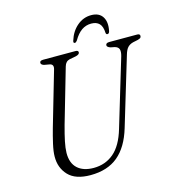

<svg xmlns="http://www.w3.org/2000/svg" viewBox="-127 -984 1015 1106"><g transform="rotate(-15 381.0 -431.0)"><path d="M503.5 -201.5 624.5 -604Q631.5 -629.5 626.8 -643.8Q622 -658 602 -663.5L577 -668.5Q557.5 -675.5 557.5 -685.5Q557.5 -700 579 -700H745Q761.5 -700 761.5 -688Q761.5 -680.5 757.2 -676.5Q753 -672.5 740 -669L711.5 -663Q691.5 -658 679 -645.2Q666.5 -632.5 658 -603L536 -198Q504.5 -92 441.5 -39.5Q378.5 13 277 13Q187.5 13 145.2 -32Q103 -77 104 -144Q104 -173 114.2 -218.2Q124.5 -263.5 136.5 -305.5L230.5 -629Q239.5 -658.5 215 -664L181.5 -670Q163.5 -675.5 164 -687Q164 -700 185 -700H377Q394 -700 394 -688.5Q394 -676 372 -670.5L332.5 -663Q308.5 -657.5 300.5 -629.5L206.5 -305Q192 -252.5 184 -213.8Q176 -175 175.5 -146.5Q175 -85.5 209.2 -54Q243.5 -22.5 305.5 -22.5Q375 -22.5 425.5 -65.2Q476 -108 503.5 -201.5ZM505 -829.5Q473.5 -829.5 448 -812Q422.5 -794.5 400.5 -756.5Q393.5 -746.5 386.5 -746.5Q375.5 -746.5 380.5 -761.5Q396.5 -813.5 433.5 -845Q470.5 -876.5 517.5 -876.5Q564.5 -876.5 584.8 -844.8Q605 -813 594 -761Q591 -746.5 580.5 -746.5Q573 -746.5 571.5 -756.5Q570 -795 553.2 -812.2Q536.5 -829.5 505 -829.5Z"/></g></svg>

Font: Fraunces 72pt S050 Light
Style: Italic
Weight: 300
Italic angle: -16°
Version: Version 1.000; ttfautohint (v1.8.3)